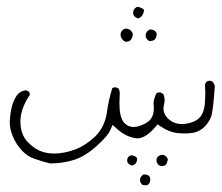

<svg xmlns="http://www.w3.org/2000/svg" viewBox="-20 -224 657 569"><path d="M406.2 -189Q406.7 -190.9 406.7 -192.4Q406.7 -194.8 405.3 -196.3Q400.4 -200.7 391.6 -203.1Q389.6 -203.6 388.7 -203.6Q387.7 -203.6 386.7 -203.6Q383.8 -203.1 379.9 -199.2Q376.5 -195.8 375.5 -192.9Q374.5 -189 374.5 -186Q374.5 -179.7 378.9 -175.3Q383.3 -170.9 388.7 -169.4Q395 -170.9 398.9 -174.8Q403.8 -180.2 406.2 -189ZM444.3 -122.1Q444.3 -130.4 436 -134.3Q431.6 -136.7 426.8 -136.7Q421.9 -136.7 417.5 -132.3Q411.6 -126.5 411.6 -119.6Q411.6 -111.8 417.5 -106Q420.4 -102.5 424.8 -102.1Q434.1 -103 438.5 -106.9Q442.9 -111.3 443.8 -119.1Q444.3 -120.6 444.3 -122.1ZM373.5 -122.1Q373.5 -127.4 368.2 -132.8Q363.8 -137.7 356.4 -138.7Q355 -139.2 353 -139.2Q347.7 -139.2 342.3 -133.8Q337.4 -128.9 337.4 -121.1Q337.4 -112.3 344.2 -105.5Q348.1 -101.1 353.5 -100.1Q361.8 -100.6 366.2 -104.5Q371.6 -109.9 373 -118.7Q373.5 -120.6 373.5 -122.1ZM386.2 251Q386.2 249 386.2 246.8Q386.2 244.6 384.3 242.2Q379.9 237.8 372.6 236.8Q370.6 236.3 369.1 236.3Q365.2 236.3 361.3 240.2Q356.9 244.6 356.9 251.5Q356.9 255.4 357.9 257.3Q363.3 264.6 370.1 266.6Q377.4 265.1 381.1 261.5Q384.8 257.8 386.2 251ZM457.5 268.1Q466.8 268.1 470.5 264.9Q474.1 261.7 476.1 253.9Q477.1 250.5 477.1 249.5Q477.1 248.5 477.1 247.1Q476.6 244.1 472.2 239.7Q467.3 234.9 460.9 234.9Q454.1 234.9 448.2 240.2Q443.8 244.6 443.8 249.3Q443.8 253.9 444.8 256.8Q448.7 267.1 457.5 268.1ZM8.8 137.2Q8.8 156.7 17.1 177.7Q27.8 205.1 47.4 224.6Q63 240.2 82.5 246.6Q105.5 254.9 128.4 260.3Q166.5 260.3 199.5 249.8Q232.4 239.3 266.1 209Q291.5 186 301.8 170.9Q304.7 166 306.2 163.1L313.5 146L327.1 158.2Q352.5 181.2 381.8 185.5Q384.8 186 387.2 186Q411.1 186 439.5 153.3L446.8 144.5L456.5 150.9Q481.9 168 506.8 170.4Q517.1 171.4 529.1 171.4Q541 171.4 553.2 169.4Q572.3 165.5 585.7 152.1Q599.1 138.7 605.5 122.1Q611.8 104 616.7 30.3L611.3 19L603.5 15.1Q596.7 15.1 591.3 18.6L587.4 26.4Q588.4 41 588.4 48.6Q588.4 56.2 588.1 64.7Q587.9 73.2 586.9 85Q584 112.8 569.8 126.2Q555.7 139.6 528.3 143.1Q523.4 143.6 519 143.6Q496.1 143.6 479.5 128.9L477.1 126.5Q464.4 113.8 464.4 97.7Q464.4 90.8 466.8 83.5Q467.8 77.1 467.8 73.2Q467.8 62 463.4 54.2L455.1 49.8Q454.1 49.8 453.1 49.8Q447.8 49.8 443.8 52.2Q435.1 70.3 435.1 82Q435.1 84.5 435.5 87.9Q436 91.3 436 96.2Q436 119.6 423.3 132.8Q413.1 142.6 394.5 148.9Q384.8 152.3 376.5 152.3Q357.9 152.3 346.2 137.7Q334 121.6 334 82.5Q334 66.4 334.5 62Q335 57.6 335 54.2Q335 45.4 331.5 38.6Q323.7 34.7 323.7 34.7Q317.4 34.7 313 36.6Q301.8 71.8 296.9 108.4Q290.5 152.8 261.7 180.7Q233.9 206.5 207 217.3Q172.4 231 140.6 231Q122.6 231 106.4 226.1Q83.5 218.8 63 197.8Q40.5 175.3 40.5 135.7Q40.5 98.6 68.4 57.1Q68.4 56.6 68.4 56.2Q68.4 51.3 65.9 47.9L57.6 43.5Q42.5 44.4 31.7 56.2Q21 70.8 16.1 88.4Q11.2 106 9.3 130.4Q8.8 133.8 8.8 137.2ZM405.3 324.7H406.2Q409.2 325.2 411.1 325.2Q417 325.2 419.9 322.3Q425.3 316.9 425.3 307.6Q425.3 298.3 418 294.9Q413.6 293 408.7 293Q403.3 293 400.4 296.9Q395 302.2 395 309.1Q395 316.9 400.4 322.3Q402.8 324.7 405.3 324.7Z"/></svg>

Font: NaikaiFont
Style: ExtraLight
Weight: 200
Version: Version 1.89